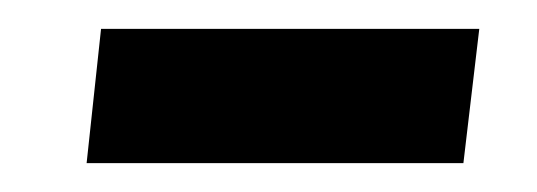

<svg xmlns="http://www.w3.org/2000/svg" viewBox="-20 -113 372 133"><path d="M40 0H301L312 -93H50Z"/></svg>

Font: Noto Sans Arabic UI Extra
Style: Regular
Weight: 800
Designer: Nadine Chahine - Monotype Design Team
Foundry: Monotype Imaging Inc.
Version: Version 1.900